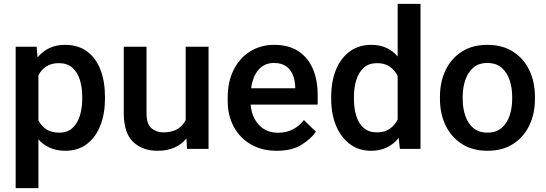

<svg xmlns="http://www.w3.org/2000/svg" viewBox="-20 -770 2825 993"><path d="M522.9 -269V-258.8Q522.9 -182.1 499.3 -121.3Q475.6 -60.5 429.7 -25.4Q383.8 9.8 317.9 9.8Q272.9 9.8 238.3 -5.6Q203.6 -21 178.7 -49.3V203.1H61V-528.3H169.4L174.3 -473.1Q199.7 -504.4 235.1 -521.2Q270.5 -538.1 316.9 -538.1Q383.8 -538.1 429.7 -504.4Q475.6 -470.7 499.3 -410.2Q522.9 -349.6 522.9 -269ZM405.3 -258.8V-269Q405.3 -317.4 393.1 -356.9Q380.9 -396.5 354.2 -419.9Q327.6 -443.4 285.2 -443.4Q245.1 -443.4 219.2 -426.3Q193.4 -409.2 178.7 -380.4V-147.5Q193.4 -119.1 219.2 -101.6Q245.1 -84 286.1 -84Q328.6 -84 354.7 -107.9Q380.9 -131.8 393.1 -171.6Q405.3 -211.4 405.3 -258.8Z M947.3 0 944.3 -54.2Q919.9 -23.9 882.8 -7.1Q845.7 9.8 794.9 9.8Q716.8 9.8 668.5 -36.1Q620.1 -82 620.1 -187V-528.3H737.8V-186Q737.8 -128.4 763.2 -106.9Q788.6 -85.4 823.7 -85.4Q870.1 -85.4 898.2 -102.8Q926.3 -120.1 940.4 -148.9V-528.3H1058.6V0Z M1411.6 9.8Q1333.5 9.8 1276.4 -23.9Q1219.2 -57.6 1188.5 -115.5Q1157.7 -173.3 1157.7 -246.1V-265.6Q1157.7 -348.6 1189 -409.9Q1220.2 -471.2 1274.7 -504.6Q1329.1 -538.1 1397.5 -538.1Q1473.1 -538.1 1523.2 -505.1Q1573.2 -472.2 1598.1 -413.8Q1623 -355.5 1623 -279.3V-229H1276.4Q1281.2 -166 1318.4 -124.8Q1355.5 -83.5 1418.5 -83.5Q1460.9 -83.5 1494.1 -100.6Q1527.3 -117.7 1551.8 -148.9L1613.8 -88.9Q1588.4 -51.3 1538.6 -20.8Q1488.8 9.8 1411.6 9.8ZM1397 -444.3Q1347.2 -444.3 1317.1 -409.4Q1287.1 -374.5 1278.8 -313.5H1506.8V-322.8Q1505.9 -354.5 1494.6 -382.3Q1483.4 -410.2 1459.7 -427.2Q1436 -444.3 1397 -444.3Z M1692.9 -258.3V-268.6Q1692.9 -349.1 1717.8 -409.7Q1742.7 -470.2 1789.3 -504.2Q1835.9 -538.1 1900.4 -538.1Q1944.3 -538.1 1978 -522.5Q2011.7 -506.8 2036.6 -478V-750H2154.8V0H2047.9L2042 -56.6Q2016.6 -24.9 1981.2 -7.6Q1945.8 9.8 1899.4 9.8Q1835.4 9.8 1789.1 -25.1Q1742.7 -60.1 1717.8 -120.6Q1692.9 -181.2 1692.9 -258.3ZM1810.5 -268.6V-258.3Q1810.5 -210.4 1822.5 -171.1Q1834.5 -131.8 1860.6 -108.6Q1886.7 -85.4 1929.2 -85.4Q1969.2 -85.4 1995.6 -103.8Q2022 -122.1 2036.6 -151.9V-377.4Q2022 -407.2 1995.8 -425.3Q1969.7 -443.4 1930.2 -443.4Q1887.7 -443.4 1861.3 -419.7Q1835 -396 1822.8 -356.4Q1810.5 -316.9 1810.5 -268.6Z M2255.4 -258.3V-269.5Q2255.4 -346.2 2284.4 -407Q2313.5 -467.8 2368.4 -502.9Q2423.3 -538.1 2500.5 -538.1Q2578.1 -538.1 2633.3 -502.9Q2688.5 -467.8 2717.5 -407Q2746.6 -346.2 2746.6 -269.5V-258.3Q2746.6 -181.6 2717.5 -121.1Q2688.5 -60.5 2633.5 -25.4Q2578.6 9.8 2501.5 9.8Q2423.8 9.8 2368.9 -25.4Q2314 -60.5 2284.7 -121.1Q2255.4 -181.6 2255.4 -258.3ZM2373 -269.5V-258.3Q2373 -210.4 2386.5 -170.9Q2399.9 -131.3 2428.2 -107.7Q2456.5 -84 2501.5 -84Q2545.4 -84 2573.5 -107.7Q2601.6 -131.3 2615.2 -170.9Q2628.9 -210.4 2628.9 -258.3V-269.5Q2628.9 -316.4 2615.5 -356.2Q2602.1 -396 2573.7 -420.2Q2545.4 -444.3 2500.5 -444.3Q2456.1 -444.3 2428 -420.2Q2399.9 -396 2386.5 -356.2Q2373 -316.4 2373 -269.5Z"/></svg>

Font: Vazirmatn RD UI FD Medium
Style: Regular
Weight: 500
Designer: Saber Rastikerdar
Foundry: Saber Rastikerdar
Version: Version 33.003